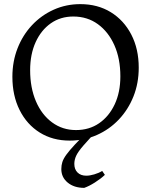

<svg xmlns="http://www.w3.org/2000/svg" viewBox="-20 -669 732 930"><path d="M317 12Q235 12 172.5 -27Q110 -66 75 -136Q40 -206 40 -297Q40 -371 65 -435Q90 -499 135 -547Q180 -595 240 -622Q300 -649 369 -649Q453 -649 516.5 -610Q580 -571 616 -501.5Q652 -432 652 -341Q652 -266 626.5 -202Q601 -138 555.5 -90Q510 -42 449 -15Q388 12 317 12ZM348 -39Q412 -39 460 -72Q508 -105 535.5 -163.5Q563 -222 563 -299Q563 -385 534 -450Q505 -515 454 -552Q403 -589 335 -589Q273 -589 226 -556Q179 -523 152.5 -464.5Q126 -406 126 -329Q126 -244 154 -178.5Q182 -113 232.5 -76Q283 -39 348 -39ZM388 241Q339 241 308 215.5Q277 190 277 150Q277 132 282 116Q287 100 301.5 80Q316 60 343 31Q370 2 414 -42H456Q409 7 383.5 36.5Q358 66 349 85.5Q340 105 340 125Q340 151 355.5 166.5Q371 182 398 182Q415 182 437 175.5Q459 169 475 159L488 178Q468 197 439.5 215Q411 233 388 241Z"/></svg>

Font: Alegreya
Style: Regular
Weight: 400
Designer: Juan Pablo del Peral
Foundry: Huerta Tipografica
Version: Version 2.009